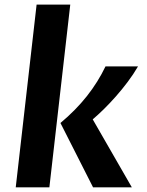

<svg xmlns="http://www.w3.org/2000/svg" viewBox="-20 -802 631 822"><path d="M136.7 -782.2H280.8L191.4 0H47.4ZM378.4 0 238.8 -275.4Q304.2 -330.1 352.1 -390.6Q399.9 -451.2 431.6 -517.6H570.8Q551.3 -483.9 526.6 -451.2Q502 -418.5 475.8 -388.9Q449.7 -359.4 424.1 -334.2Q398.4 -309.1 377 -291L544.4 0Z"/></svg>

Font: Proza Libre
Style: SemiBold Italic
Weight: 600
Designer: Jasper de Waard
Foundry: Jasper de Waard
Version: Version 1.000; ttfautohint (v1.4.1.8-43bc)